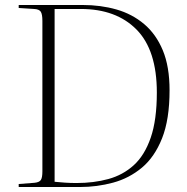

<svg xmlns="http://www.w3.org/2000/svg" viewBox="-20 -750 750 770"><path d="M55 0V-12L119 -17Q138 -19 144 -28.5Q150 -38 150 -63V-666Q150 -693 143.5 -703Q137 -713 117 -714L55 -718V-730H311Q384 -730 447 -712Q510 -694 558 -653.5Q606 -613 633 -548Q660 -483 660 -388Q660 -271 630 -195.5Q600 -120 549 -77.5Q498 -35 433.5 -17.5Q369 0 301 0ZM287 -16Q356 -16 414.5 -32Q473 -48 516.5 -87.5Q560 -127 584.5 -198Q609 -269 609 -379Q609 -549 527.5 -631.5Q446 -714 304 -714H199V-21Q218 -19 240.5 -17.5Q263 -16 287 -16Z"/></svg>

Font: Literata 72pt ExtraLight
Style: Regular
Weight: 200
Designer: Latin by Veronika Burian and Jose Scaglione. Greek by Irene Vlachou. Cyrillic by Vera Evstafieva.
Foundry: TypeTogether
Version: Version 3.002